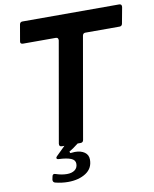

<svg xmlns="http://www.w3.org/2000/svg" viewBox="-103 -840 907 1129"><g transform="rotate(-10 351.0 -275.0)"><path d="M687 -763Q704 -763 702 -745L684 -648Q681 -634 667 -634H463Q449 -634 446 -619L340 -14Q337 0 323 0H305Q276 23 249 39L253 48Q275 46 280 46Q316 46 338 61.5Q360 77 360 106Q360 158 317.5 185.5Q275 213 211 213Q173 213 134 203Q121 199 122 184L126 165Q129 148 146 154Q181 166 213 166Q242 166 259.5 153Q277 140 277 116Q277 93 252 83Q227 73 181 71Q174 71 170.5 68.5Q167 66 167 62Q167 58 173 52L226 0H211Q194 0 196 -18L301 -616V-620Q301 -626 297.5 -630Q294 -634 287 -634H90Q82 -634 78 -638.5Q74 -643 76 -651L93 -749Q96 -763 110 -763Z"/></g></svg>

Font: Open Sauce Two
Style: Bold Italic
Weight: 700
Italic angle: -10°
Designer: Alfredo Marco Pradil
Foundry: Creative Sauce Fz LLC
Version: Version 1.477